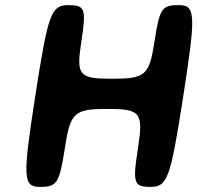

<svg xmlns="http://www.w3.org/2000/svg" viewBox="-20 -731 772 751"><path d="M697 -356C747 -678 745 -711 679 -711C613 -711 604 -698 584 -567C564 -436 548 -423 418 -423C288 -423 278 -436 298 -567C318 -698 313 -711 247 -711C180 -711 168 -678 118 -356C68 -33 70 0 137 0C203 0 212 -14 234 -153C255 -291 270 -305 400 -305C530 -305 541 -291 520 -153C498 -14 503 0 569 0C635 0 647 -33 697 -356Z"/></svg>

Font: Asimov Print
Style: AIt
Weight: 500
Designer: Google
Version: Version 2.000980: 2014